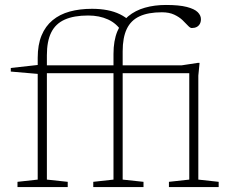

<svg xmlns="http://www.w3.org/2000/svg" viewBox="-20 -754 936 774"><path d="M758 -459H160.5L133.5 -456L23.5 -465.5V-480L140.5 -493L159 -490.5H711.5L777 -500.5H784.5L779.5 -449V-30L861.5 -21V0H661V-21L743 -30V-473ZM253 0H50.5V-21L132 -30V-521Q132 -573.5 147.5 -611Q163 -648.5 192 -672.5Q221 -696.5 261.2 -707.5Q301.5 -718.5 351 -718.5Q384.5 -718.5 412.8 -713Q441 -707.5 463.5 -696.5Q486 -685.5 501.5 -670.5L471 -626.5Q450.5 -659.5 415.5 -675.5Q380.5 -691.5 335.5 -691.5Q278 -691.5 241 -675Q204 -658.5 186.5 -623.2Q169 -588 169 -531.5V-30L253 -21ZM474.5 -30 558.5 -21V0H356V-21L437.5 -30V-536.5Q437.5 -590 453 -627.5Q468.5 -665 497 -688.5Q525.5 -712 564.2 -723Q603 -734 649 -734Q702 -734 733 -726Q764 -718 777 -705Q790 -692 790 -677Q790 -665.5 785.5 -657.5Q781 -649.5 772.8 -645.2Q764.5 -641 753 -641Q746.5 -641 737.8 -650.5Q729 -660 715.8 -672.8Q702.5 -685.5 682.2 -695Q662 -704.5 632.5 -704.5Q577.5 -704.5 542.5 -688.2Q507.5 -672 491 -637.2Q474.5 -602.5 474.5 -547Z"/></svg>

Font: Newsreader 9pt ExtraLight
Style: Regular
Weight: 250
Designer: Hugues Gentile
Foundry: Production Type
Version: Version 1.003